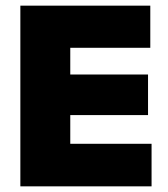

<svg xmlns="http://www.w3.org/2000/svg" viewBox="-20 -659 594 679"><path d="M52 0V-639H228.5V0ZM104.5 0V-150.5H516V0ZM156 -252V-395.5H503.5V-252ZM104.5 -490V-639H511.5V-490Z"/></svg>

Font: Anek Bangla ExtraBold
Style: Regular
Weight: 800
Designer: Sulekha Rajkumar (Bangla), Yesha Goshar (Latin)
Foundry: Ek Type
Version: Version 1.003